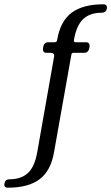

<svg xmlns="http://www.w3.org/2000/svg" viewBox="-30 -684 516 891"><path d="M466 -644Q462 -625 442 -625Q388 -625 356.5 -596Q325 -567 313 -498Q312 -488 320 -488H369Q389 -488 385 -464Q381 -439 361 -439H311Q302 -439 301 -429L221 21Q206 109 153.5 148Q101 187 7 187Q-14 187 -9 167Q-6 148 14 148Q68 148 99.5 119Q131 90 143 21L221 -421Q224 -439 204 -439H185Q166 -439 170 -464Q174 -488 194 -488H223Q234 -488 235 -498Q250 -586 302.5 -625Q355 -664 449 -664Q469 -664 466 -644Z"/></svg>

Font: Jura
Style: Italic
Weight: 400
Designer: Ed Merritt
Foundry: Ten by Twenty
Version: Version 1.007